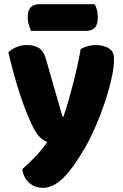

<svg xmlns="http://www.w3.org/2000/svg" viewBox="-20 -712 591 921"><path d="M128 -124Q117 -149 104.5 -180Q92 -211 78.5 -251Q65 -291 50.5 -342.5Q36 -394 20 -461Q34 -475 57.5 -485.5Q81 -496 109 -496Q144 -496 167 -481.5Q190 -467 201 -427Q221 -357 240.5 -288.5Q260 -220 280 -152H284Q296 -186 307.5 -226Q319 -266 330 -308.5Q341 -351 350.5 -393.5Q360 -436 367 -477Q384 -486 402 -491Q420 -496 440 -496Q475 -496 501 -481Q527 -466 527 -429Q527 -389 514.5 -333.5Q502 -278 482 -218.5Q462 -159 437 -102Q412 -45 387 -2Q330 96 282.5 142.5Q235 189 186 189Q146 189 119 164Q92 139 87 99Q119 72 151 38Q183 4 207 -31Q190 -36 170.5 -54.5Q151 -73 128 -124ZM129 -564Q124 -575 118.5 -591.5Q113 -608 113 -626Q113 -663 128 -677.5Q143 -692 168 -692H433Q441 -681 445 -664.5Q449 -648 449 -630Q449 -593 434.5 -578.5Q420 -564 395 -564Z"/></svg>

Font: Baloo Chettan 2 ExtraBold
Style: Regular
Weight: 800
Designer: Maithili Shingre, Unnati Kotecha and Ek Type
Foundry: Ek Type
Version: Version 1.640;hotconv 1.0.111;makeotfexe 2.5.65597; ttfautoh